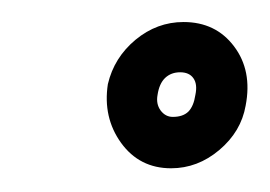

<svg xmlns="http://www.w3.org/2000/svg" viewBox="-20 -724 239 170"><path d="M131.5 -575Q155 -575 174.2 -591.2Q193.5 -607.5 197.5 -630.5Q203.5 -661.5 187.2 -683Q171 -704.5 142.5 -704.5Q119 -704.5 100 -688.8Q81 -673 75.5 -649.5Q71 -620 87.2 -597.5Q103.5 -575 131.5 -575ZM133 -620.5Q126.5 -620.5 122.2 -626.2Q118 -632 119.5 -640Q121 -650 126.2 -655Q131.5 -660 139.5 -660Q147.5 -660 151.2 -654.8Q155 -649.5 153 -640Q151.5 -630 146.8 -625.2Q142 -620.5 133 -620.5Z"/></svg>

Font: Anybody Condensed
Style: Bold Italic
Weight: 700
Width: 3
Italic angle: -10°
Version: Version 1.113;gftools[0.9.25]